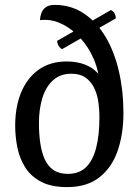

<svg xmlns="http://www.w3.org/2000/svg" viewBox="-20 -751 566 784"><path d="M254 13Q189 13 147.5 -9Q106 -31 83 -67.5Q60 -104 51 -148.5Q42 -193 42 -238Q42 -315 66.5 -374Q91 -433 138 -466.5Q185 -500 252 -500Q293 -500 325 -488Q357 -476 377.5 -454Q398 -432 404 -401L387 -404Q384 -461 363 -509.5Q342 -558 309 -594.5Q276 -631 238 -650.5Q200 -670 166 -670Q159 -670 152.5 -669.5Q146 -669 143 -669Q144 -683 149 -697.5Q154 -712 167 -721.5Q180 -731 203 -731Q270 -731 322.5 -696Q375 -661 411 -600.5Q447 -540 465.5 -460Q484 -380 484 -290Q484 -204 460.5 -135.5Q437 -67 386 -27Q335 13 254 13ZM257 -41Q303 -41 331 -68Q359 -95 372.5 -147Q386 -199 386 -272Q386 -306 381 -338Q376 -370 363 -395Q350 -420 328 -435Q306 -450 271 -450Q227 -450 197.5 -424Q168 -398 153.5 -352.5Q139 -307 139 -247Q139 -204 144.5 -166.5Q150 -129 162.5 -101Q175 -73 198 -57Q221 -41 257 -41ZM213 -584 433 -710Q452 -701 453 -676L233 -550Q215 -562 213 -584Z"/></svg>

Font: Arima Medium
Style: Regular
Weight: 500
Designer: Joana Correia and Natanael Gama
Foundry: NDISCOVER
Version: Version 1.101;gftools[0.9.23]